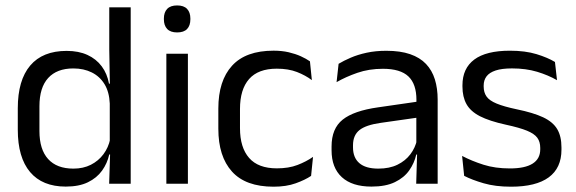

<svg xmlns="http://www.w3.org/2000/svg" viewBox="-20 -690 2162 721"><path d="M226.9 10.7Q139.1 10.7 93 -43.9Q46.8 -98.6 46.8 -202.9V-283.6Q46.8 -388.7 93.4 -443.8Q140 -498.9 230.4 -498.9Q275.3 -498.9 308.4 -483.7Q341.5 -468.5 362 -440.9Q382.5 -413.4 389.3 -375.9H416.1L392.2 -301.3Q390.3 -344.6 372.6 -373.8Q354.8 -403 324.6 -418Q294.5 -433 255.3 -433Q193.7 -433 160.9 -397.1Q128.1 -361.2 128.1 -291.1V-197.8Q128.1 -128.8 160.7 -92.8Q193.3 -56.8 255.6 -56.8Q292.7 -56.8 321.1 -71.2Q349.6 -85.6 368.4 -110.8Q387.2 -136 393.8 -168L413.8 -109.9H390.2Q383 -76.8 363.3 -49.3Q343.6 -21.8 310.2 -5.6Q276.8 10.7 226.9 10.7ZM470.8 0H389.9L393.6 -117.9L392.2 -143.9V-348.1L392.7 -365L390.3 -503.5V-662.5H470.8Z M685.6 0H604.7V-488.2H685.6ZM645.2 -568.2Q620.2 -568.2 607.8 -581.2Q595.4 -594.3 595.4 -617.7V-620.2Q595.4 -643.5 607.8 -656.6Q620.2 -669.6 645.2 -669.6Q670.2 -669.6 682.5 -656.6Q694.9 -643.5 694.9 -620.2V-617.7Q694.9 -593.9 682.5 -581Q670.2 -568.2 645.2 -568.2Z M1007.3 11.1Q902.4 11.1 851.2 -45.7Q799.9 -102.4 799.9 -206.6V-282.3Q799.9 -386.8 851.4 -443.2Q902.8 -499.7 1007.3 -499.7Q1038.4 -499.7 1063.9 -493.8Q1089.5 -487.8 1109.7 -478.7Q1129.9 -469.5 1143.9 -459.7L1151.1 -389.1Q1127.3 -407.1 1095.2 -419.6Q1063.1 -432.1 1019.4 -432.1Q949.6 -432.1 915.4 -393.2Q881.2 -354.4 881.2 -280.7V-208.7Q881.2 -136.1 915.4 -97Q949.6 -57.8 1019.7 -57.8Q1064.3 -57.8 1097.2 -70.5Q1130.1 -83.1 1155.5 -100.9L1148.2 -29.5Q1125.9 -14.4 1090.5 -1.7Q1055.1 11.1 1007.3 11.1Z M1623.5 0H1542.9L1546.5 -118.6L1543.4 -131.1V-286.5L1543.8 -314.9Q1543.8 -374.3 1513.7 -403Q1483.5 -431.7 1417.9 -431.7Q1365.7 -431.7 1321.9 -416.5Q1278.1 -401.3 1243.9 -381.5L1251.5 -450.4Q1270.6 -462 1296.9 -473.3Q1323.2 -484.7 1356.8 -492Q1390.4 -499.3 1430.8 -499.3Q1483.3 -499.3 1520.1 -486.6Q1556.9 -473.9 1579.7 -449.9Q1602.5 -425.8 1613 -392Q1623.5 -358.1 1623.5 -316.2ZM1374.9 10.7Q1302.4 10.7 1263.8 -24.6Q1225.1 -60 1225.1 -125.7V-140Q1225.1 -207.4 1266.8 -240.7Q1308.5 -274.1 1399.7 -286.9L1554 -309.2L1558.4 -249.8L1409.5 -228.6Q1353.7 -220.7 1329.7 -201.4Q1305.6 -182 1305.6 -144.5V-136.6Q1305.6 -97.9 1329.4 -77.4Q1353.2 -56.8 1400.6 -56.8Q1442.4 -56.8 1472.4 -71.4Q1502.4 -86 1520.9 -110.5Q1539.5 -135.1 1546 -165.2L1558.7 -109.8H1543.2Q1536.1 -77.8 1516.8 -50.3Q1497.6 -22.8 1463 -6.1Q1428.4 10.7 1374.9 10.7Z M1898.9 11.1Q1840 11.1 1796.1 -1.8Q1752.2 -14.6 1723 -29.7L1715.3 -104.5Q1751.9 -85.3 1795.7 -71.4Q1839.5 -57.5 1894.8 -57.5Q1951.5 -57.5 1980.1 -75.6Q2008.7 -93.7 2008.7 -129.2V-134.5Q2008.7 -157.4 1997.8 -172.5Q1986.8 -187.7 1958.9 -199.2Q1930.9 -210.7 1879.4 -221.8Q1817.9 -235.3 1782.4 -253.5Q1746.9 -271.8 1731.8 -298.9Q1716.6 -326.1 1716.6 -365.1V-369.7Q1716.6 -433.3 1761.2 -466.5Q1805.7 -499.6 1894.8 -499.6Q1952.4 -499.6 1994.7 -486.7Q2037 -473.7 2064 -457.3L2071.7 -388.9Q2038.9 -407.8 1996.9 -420.5Q1954.9 -433.1 1902.6 -433.1Q1864.6 -433.1 1841.1 -425.3Q1817.7 -417.5 1807 -403.2Q1796.3 -388.8 1796.3 -368.9V-365.1Q1796.3 -343 1807 -327.7Q1817.7 -312.3 1844.9 -301.1Q1872.1 -289.8 1920.4 -279.6Q1982.8 -266.8 2019.6 -249.5Q2056.3 -232.2 2072.4 -205.2Q2088.4 -178.3 2088.4 -136.3V-128Q2088.4 -59.1 2040.6 -24Q1992.7 11.1 1898.9 11.1Z"/></svg>

Font: Anek Malayalam Medium
Style: Regular
Weight: 500
Designer: Maithili Shingre (Malayalam) & Yesha Goshar (Latin)
Foundry: Ek Type
Version: Version 1.003